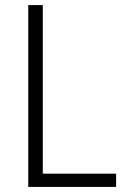

<svg xmlns="http://www.w3.org/2000/svg" viewBox="-20 -734 497 754"><path d="M91 0V-714H148V-52H436V0Z"/></svg>

Font: Noto Sans Arabic UI SmCn Lt
Style: Regular
Weight: 300
Width: 4
Designer: Monotype Design Team, Nadine Chahine and Nizar Qandah
Foundry: Monotype Imaging Inc.
Version: Version 2.010; ttfautohint (v1.8.4.7-5d5b)